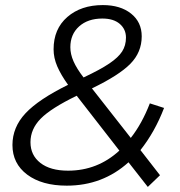

<svg xmlns="http://www.w3.org/2000/svg" viewBox="-20 -725 709 756"><path d="M533 -134 610 -35 562 11 486 -86Q384 6 243 6Q145 6 87 -37.5Q29 -81 29 -154Q29 -224 80.5 -279Q132 -334 248 -391Q220 -430 205.5 -463.5Q191 -497 191 -531Q191 -611 245 -658Q299 -705 385 -705Q454 -705 496 -671.5Q538 -638 538 -582Q538 -519 493 -473.5Q448 -428 342 -377L495 -182Q539 -238 570 -318L626 -300Q590 -206 533 -134ZM257 -539Q257 -512 269.5 -483.5Q282 -455 309 -420Q375 -451 410.5 -475Q446 -499 461 -522.5Q476 -546 476 -577Q476 -610 451.5 -631Q427 -652 383 -652Q326 -652 291.5 -621Q257 -590 257 -539ZM450 -132 282 -348Q181 -299 140.5 -258Q100 -217 100 -165Q100 -114 139 -83.5Q178 -53 248 -53Q364 -53 450 -132Z"/></svg>

Font: Montserrat Alternates
Style: Italic
Weight: 400
Italic angle: -11.3°
Designer: Julieta Ulanovsky
Foundry: Julieta Ulanovsky
Version: Version 7.200